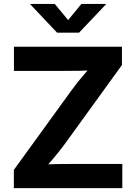

<svg xmlns="http://www.w3.org/2000/svg" viewBox="-20 -968 699 988"><path d="M51.3 0V-93.8L350.6 -506.8Q377.9 -544.4 410.4 -582Q442.9 -619.6 475.6 -656.7L487.8 -608.4Q439.5 -604.5 390.9 -603.8Q342.3 -603 293.9 -603H51.8V-727.5H607.4V-633.3L313.5 -227.1Q284.7 -188 251.2 -148.7Q217.8 -109.4 183.6 -70.8L171.4 -119.1Q221.7 -123 271.7 -123.8Q321.8 -124.5 372.1 -124.5H609.4V0ZM261.7 -947.8 330.6 -864.7 398.9 -947.8H524.4V-944.8L386.7 -799.8H273.9L136.7 -944.8V-947.8Z"/></svg>

Font: Inter 17pt
Style: Bold
Weight: 700
Version: Version 4.001;git-66647c0bb